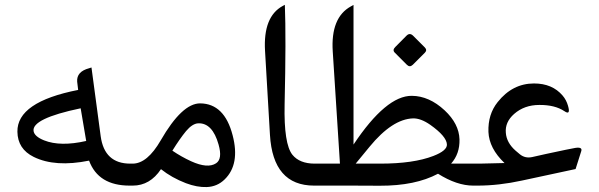

<svg xmlns="http://www.w3.org/2000/svg" viewBox="-20 -755 2436 781"><path d="M509.8 -89.4Q509.8 -89.4 517.6 -89.4Q534.7 -89.4 534.7 -47.9V-44.9Q534.7 0 517.6 0H507.3Q379.9 0 342.3 -101.6Q204.6 -73.7 117.2 -116.7Q51.8 -148.9 50.8 -219.2Q48.8 -340.3 297.9 -389.2Q294.4 -416.5 293.9 -422.9Q291 -463.9 342.8 -477.5L352.1 -480.5L389.6 -200.7Q404.8 -89.4 509.8 -89.4ZM330.6 -181.6 308.1 -314.5Q107.4 -272.5 116.7 -221.2Q120.6 -199.7 159.2 -184.1Q225.6 -157.7 330.6 -181.6Z M520 0Q520 0 512.7 0Q476.1 0 476.1 -44.9V-47.9Q476.1 -89.4 512.7 -89.4H519.5Q579.1 -89.4 633.8 -184.1Q720.7 -335 794.4 -334.5Q893.1 -333.5 926.3 -204.6Q957 -86.9 894 -25.4Q863.8 4.4 820.8 5.9Q781.7 7.3 736.3 -9.8Q678.2 -32.2 634.8 -66.9Q590.3 0 520 0ZM757.3 -99.1Q824.7 -68.4 858.9 -90.8Q885.7 -108.4 869.1 -167Q844.2 -255.4 786.6 -253.4Q762.7 -252.4 736.8 -221.7Q711.4 -190.9 681.2 -142.1Q717.8 -117.2 757.3 -99.1Z M1257.8 0Q1090.3 0 1078.1 -206.5L1058.1 -547.9Q1049.8 -687.5 1130.4 -731L1138.7 -735.4Q1144 -602.1 1137.7 -330.1Q1134.3 -169.4 1169.4 -125.5Q1198.7 -89.4 1260.3 -89.4H1268.1Q1285.2 -89.4 1285.2 -47.9V-44.9Q1285.2 0 1268.1 0Z M1659.7 -273.4Q1575.7 -270.5 1483.4 -158.2L1426.8 -89.4H1526.9Q1662.1 -89.4 1742.7 -120.6Q1799.8 -142.6 1797.9 -168Q1795.9 -200.7 1730.5 -247.1Q1691.4 -274.4 1659.7 -273.4ZM1524.9 0.5 1414.6 0H1263.2Q1226.6 0 1226.6 -44.9V-47.9Q1226.6 -89.4 1263.2 -89.4H1362.8L1333.5 -545.9Q1324.7 -683.6 1407.2 -729L1418 -734.9V-167Q1550.8 -366.2 1655.3 -365.2Q1725.6 -364.7 1788.6 -306.2Q1847.2 -251.5 1849.1 -188Q1850.6 -129.4 1814.9 -89.4H1907.2H1915Q1932.1 -89.4 1932.1 -47.9V-44.9Q1932.1 0 1915 0H1904.8Q1838.4 0 1761.7 -48.3Q1669.4 1 1524.9 0.5ZM1660.7 -609.4 1707.8 -562.3Q1718.8 -551.2 1708.3 -540.7L1659 -491.4Q1646.8 -479.8 1635.2 -491.4L1586.5 -540.2Q1574.8 -551.2 1588.1 -564L1633.6 -609.9Q1646.8 -623.2 1660.7 -609.4Z M1922.4 0Q1922.4 0 1910.2 0Q1873.5 0 1873.5 -44.9V-47.9Q1873.5 -89.4 1910.2 -89.4H1931.6L2032.2 -91.8Q1969.7 -151.4 1966.8 -218.3Q1964.4 -290 2004.4 -339.8Q2064.5 -415.5 2152.3 -415.5Q2226.6 -415.5 2268.6 -366.2Q2283.7 -348.6 2290.5 -324.7Q2302.2 -284.7 2275.9 -302.7Q2237.3 -328.6 2173.8 -328.1Q2112.8 -328.1 2071.3 -291.5Q2033.7 -258.3 2037.6 -214.8Q2040.5 -174.8 2076.7 -142.6Q2085 -134.8 2095.2 -127Q2116.7 -109.9 2145 -116.2Q2175.8 -123 2201.7 -128.9Q2301.8 -150.4 2319.8 -153.3Q2350.6 -158.2 2344.2 -139.6L2321.3 -67.4Q2231.9 -48.8 2103 -20.5Q2009.3 0 1922.4 0Z"/></svg>

Font: Gandom FD-WOL
Style: FD-WOL
Weight: 400
Foundry: DejaVu fonts team - Redesigned by Saber Rastikerdar - Based on Samim Font
Version: Version 0.6